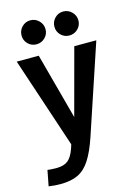

<svg xmlns="http://www.w3.org/2000/svg" viewBox="-133 -769 742 1044"><g transform="rotate(-15 238.0 -246.5)"><path d="M25 112Q30 113 43 114Q56 115 76 115Q117 115 140 97Q163 79 179 33L186 11L16 -500H140L240 -128L340 -500H464L297 0Q271 77 242 122Q213 167 173.5 186Q134 205 74 205Q61 205 45 204Q29 203 8 200ZM145 -563Q117 -563 97.5 -582.5Q78 -602 78 -630Q78 -658 97.5 -678Q117 -698 145 -698Q173 -698 193 -678Q213 -658 213 -630Q213 -602 193 -582.5Q173 -563 145 -563ZM330 -563Q302 -563 282.5 -582.5Q263 -602 263 -630Q263 -658 282.5 -678Q302 -698 330 -698Q358 -698 378 -678Q398 -658 398 -630Q398 -602 378 -582.5Q358 -563 330 -563Z"/></g></svg>

Font: Epunda Sans SemiBold
Style: Regular
Weight: 600
Designer: Simon Atzbach
Foundry: typofactur
Version: Version 2.204; ttfautohint (v1.8.4.7-5d5b)